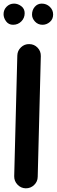

<svg xmlns="http://www.w3.org/2000/svg" viewBox="-33 -972 313 1057"><path d="M108.4 64.7Q135.4 65.1 154.8 46.5Q174.2 28 174.6 1.5L191.7 -663.1Q192.4 -690.1 173.9 -709.5Q155.4 -728.9 128.4 -729.2Q101.9 -730 82.5 -711.5Q63 -693 62.3 -666L45.2 -1.5Q44.8 25 63.4 44.5Q81.9 64 108.4 64.7ZM259.5 -892.2Q259.5 -917 241.2 -934.6Q222.9 -952.1 196.8 -952.1Q173.6 -952.1 158.4 -934.4Q143.3 -916.6 143.3 -891.7Q143.3 -871 159.7 -853.3Q176 -835.6 201.3 -835.6Q223.4 -835.6 241.5 -851.1Q259.5 -866.6 259.5 -892.2ZM102.8 -899.5Q102.8 -923.8 84.2 -938Q65.6 -952.1 44.3 -952.1Q20.3 -952.1 3.4 -935.1Q-13.4 -918.1 -13.4 -894Q-13.4 -873.5 0.5 -854.6Q14.5 -835.6 38.8 -835.6Q65.8 -835.6 84.3 -854.1Q102.8 -872.6 102.8 -899.5Z"/></svg>

Font: Mikhak VF
Style: Regular
Weight: 100
Designer: Amin Abedi
Version: Version 3.001